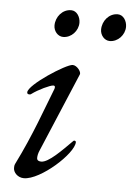

<svg xmlns="http://www.w3.org/2000/svg" viewBox="-48 -650 486 702"><g transform="rotate(5 195.0 -299.5)"><path d="M164 -513C194 -513 219 -540 219 -570C219 -591 206 -613 185 -613C153 -613 129 -584 129 -552C129 -532 144 -513 164 -513ZM335 -513C365 -513 390 -540 390 -570C390 -591 377 -613 356 -613C324 -613 300 -584 300 -552C300 -532 315 -513 335 -513ZM66 14C127 14 244 -92 244 -134C244 -137 241 -139 238 -139C236 -139 235 -138 234 -137C196 -99 151 -52 124 -52C117 -52 108 -54 108 -64C108 -72 110 -82 115 -93L237 -382C241 -391 224 -414 208 -414C184 -414 51 -328 51 -300C51 -295 54 -293 59 -293C61 -293 64 -293 66 -295C90 -313 133 -333 144 -333C151 -333 151 -327 149 -321C120 -248 85 -146 30 -36C27 -30 27 -25 27 -20C27 -4 43 14 66 14Z"/></g></svg>

Font: EB Garamond
Style: Italic
Weight: 400
Italic angle: -17.2°
Designer: Georg Duffner and Octavio Pardo
Foundry: Georg Duffner
Version: Version 1.000;PS 001.000;hotconv 1.0.88;makeotf.lib2.5.64775